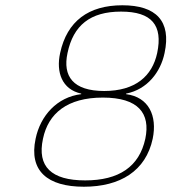

<svg xmlns="http://www.w3.org/2000/svg" viewBox="-20 -699 650 728"><path d="M370 -329C505 -329 551 -269 531 -173C508 -67 431 -15 303 -15C175 -15 120 -67 143 -173C163 -269 235 -329 370 -329ZM115 -173C89 -51 160 9 298 9C436 9 533 -51 559 -173C577 -260 544 -331 458 -342V-344C539 -360 589 -426 604 -498C630 -619 572 -679 444 -679C316 -679 234 -619 208 -498C192 -425 215 -360 288 -344V-342C196 -331 133 -260 115 -173ZM236 -498C258 -603 322 -655 439 -655C556 -655 598 -603 576 -498C557 -410 493 -354 375 -354C257 -354 217 -410 236 -498Z"/></svg>

Font: LT Wave Mono Thin
Style: Italic
Weight: 100
Designer: Daniel Lyons
Version: Version 2.5 (Glyphs App)